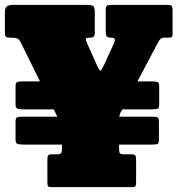

<svg xmlns="http://www.w3.org/2000/svg" viewBox="-20 -770 730 790"><path d="M175 -18V-112Q175 -126.5 178 -130.8Q181 -135 195 -135H213Q228 -135 231.5 -139.5Q235 -144 235 -159.5V-175H80.5Q57.5 -175 50.8 -178.5Q44 -182 44 -195V-269.5Q44 -281.5 48.2 -285.8Q52.5 -290 73.5 -290H216L201 -320H80.5Q57 -320 50.5 -323.5Q44 -327 44 -340V-414.5Q44 -426.5 48.2 -430.8Q52.5 -435 73.5 -435H144.5L67 -592Q60.5 -605.5 53.8 -610.2Q47 -615 24.5 -615H21.5Q6 -615 3 -620Q0 -625 0 -640.5V-715Q0 -738.5 8.5 -744.2Q17 -750 38.5 -750H335.5Q354.5 -750 362.2 -745.8Q370 -741.5 370 -721V-638.5Q370 -623.5 365.8 -619.2Q361.5 -615 352 -615H349.5Q334.5 -615 333.5 -609.8Q332.5 -604.5 340 -588L376 -508Q390 -477 394 -479Q398 -481 411.5 -510L448 -590Q455.5 -606.5 451.2 -610.8Q447 -615 438.5 -615H435Q427 -615 421 -618.8Q415 -622.5 415 -641.5V-725Q415 -742 419.2 -746Q423.5 -750 440 -750H665.5Q678.5 -750 684.2 -747.5Q690 -745 690 -730.5V-628.5Q690 -619 685.8 -617Q681.5 -615 671.5 -615H653.5Q646.5 -615 641.5 -611Q636.5 -607 629.5 -594L545.5 -435H605Q625.5 -435 630.2 -431.2Q635 -427.5 635 -415.5V-340.5Q635 -327.5 630.8 -323.8Q626.5 -320 603.5 -320H484Q479.5 -313.5 476 -307.2Q472.5 -301 471 -290H604.5Q625 -290 629.5 -286.2Q634 -282.5 634 -270.5V-195.5Q634 -182.5 630 -178.8Q626 -175 603 -175H470V-158.5Q470 -144.5 473 -139.8Q476 -135 490 -135H519.5Q534 -135 537 -130.2Q540 -125.5 540 -110.5V-19.5Q540 -8 537.2 -4Q534.5 0 523 0H191Q181 0 178 -3.5Q175 -7 175 -18Z"/></svg>

Font: Besley* Condensed Fatface
Style: Regular
Weight: 900
Width: 3
Designer: Owen Earl
Foundry: indestructible type*
Version: Version 3.000; ttfautohint (v1.8.3)